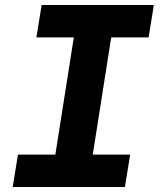

<svg xmlns="http://www.w3.org/2000/svg" viewBox="-20 -750 640 770"><path d="M481 0H31L52 -130H202L276 -600H126L147 -730H597L576 -600H426L352 -130H502Z"/></svg>

Font: JetBrains Mono Extra Bold
Style: Italic
Weight: 800
Italic angle: -9°
Monospace: yes
Designer: Philipp Nurullin, Konstantin Bulenkov
Foundry: JetBrains
Version: 2.002